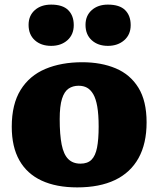

<svg xmlns="http://www.w3.org/2000/svg" viewBox="-20 -799 687 833"><path d="M315 14Q224 14 160.5 -15.5Q97 -45 64 -103.5Q31 -162 31 -249Q31 -347 69.5 -409Q108 -471 177 -500Q246 -529 337 -529Q419 -529 482 -502.5Q545 -476 580.5 -418.5Q616 -361 616 -268Q616 -176 581 -113Q546 -50 479 -18Q412 14 315 14ZM329 -89Q360 -89 377 -106Q394 -123 401 -158.5Q408 -194 408 -250Q408 -302 402 -336.5Q396 -371 384.5 -390.5Q373 -410 357.5 -418.5Q342 -427 321 -427Q296 -427 277.5 -414.5Q259 -402 249 -370.5Q239 -339 239 -282Q239 -215 247.5 -172Q256 -129 276 -109Q296 -89 329 -89ZM448 -600Q405 -600 378 -624.5Q351 -649 351 -691Q351 -731 378 -755Q405 -779 448 -779Q499 -779 523 -755Q547 -731 547 -690Q547 -649 519 -624.5Q491 -600 448 -600ZM202 -600Q158 -600 131 -624.5Q104 -649 104 -691Q104 -731 131 -755Q158 -779 202 -779Q252 -779 276 -755Q300 -731 300 -690Q300 -649 272.5 -624.5Q245 -600 202 -600Z"/></svg>

Font: Literata ExtraBold
Style: Regular
Weight: 800
Designer: Latin by Veronika Burian and Jose Scaglione. Greek by Irene Vlachou. Cyrillic by Vera Evstafieva.
Foundry: TypeTogether
Version: Version 3.103;gftools[0.9.29]